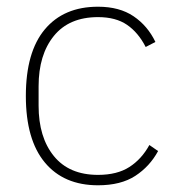

<svg xmlns="http://www.w3.org/2000/svg" viewBox="-20 -540 531 572"><path d="M272 12Q170 12 113.5 -56Q57 -124 57 -254Q57 -385 113.5 -452.5Q170 -520 272 -520Q336 -520 378 -491.5Q420 -463 443 -415L414 -400Q392 -443 358.5 -466Q325 -489 272 -489Q186 -489 140.5 -433Q95 -377 95 -283V-225Q95 -131 140.5 -75Q186 -19 272 -19Q329 -19 365.5 -42.5Q402 -66 425 -108L451 -90Q426 -44 383 -16Q340 12 272 12Z"/></svg>

Font: IBM Plex Sans Arabic ExtLt
Style: Regular
Weight: 200
Designer: Mike Abbink, Paul van der Laan, Pieter van Rosmalen, Wael Morcos, Khajak Apelian
Foundry: Bold Monday
Version: Version 1.2